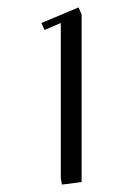

<svg xmlns="http://www.w3.org/2000/svg" viewBox="-20 -727 368 518"><path d="M91.8 -665 191.9 -707 200.2 -688V-235.8L147 -229L144 -247.1V-665L100.1 -646Z"/></svg>

Font: Dihjauti
Style: Regular
Weight: 400
Designer: T. Christopher White
Version: Version 3.0.0